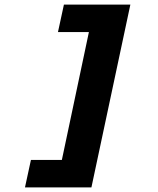

<svg xmlns="http://www.w3.org/2000/svg" viewBox="-20 -720 690 838"><path d="M89 98 115 -22H250L368 -580H233L259 -700H549L379 98Z"/></svg>

Font: Azeret Mono
Style: Bold Italic
Weight: 700
Italic angle: -12°
Designer: Martin Vácha
Foundry: Displaay
Version: Version 1.000; Glyphs 3.0.3, build 3074